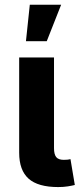

<svg xmlns="http://www.w3.org/2000/svg" viewBox="-20 -779 341 802"><path d="M223.1 2.4Q138.7 2.4 99.4 -32.7Q60.1 -67.9 60.1 -141.1V-539.1H205.6V-160.2Q205.6 -134.3 214.8 -122.8Q224.1 -111.3 246.6 -111.3Q256.8 -111.3 263.2 -112.1Q269.5 -112.8 274.4 -114.3L292.5 -6.3Q281.2 -3.4 263.2 -0.5Q245.1 2.4 223.1 2.4ZM88.4 -606.9 104.5 -759.3H235.4L175.3 -606.9Z"/></svg>

Font: Inter 18pt
Style: Bold
Weight: 700
Designer: Rasmus Andersson
Foundry: rsms
Version: Version 4.001;git-66647c0bb